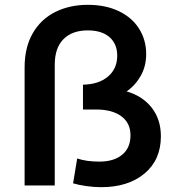

<svg xmlns="http://www.w3.org/2000/svg" viewBox="-20 -769 724 796"><path d="M647 -204Q647 -106 579 -49.5Q511 7 400 7Q370 7 338 2.5Q306 -2 283 -9L300 -112Q338 -99 392 -99Q452 -99 486.5 -127.5Q521 -156 521 -208Q521 -259 483 -287Q445 -315 379 -315H324V-418Q389 -419 427.5 -451.5Q466 -484 466 -538Q466 -587 434 -615Q402 -643 344 -643Q279 -643 243 -606.5Q207 -570 207 -501V0H82V-489Q82 -573 116 -631.5Q150 -690 209.5 -719.5Q269 -749 344 -749Q418 -749 473 -722.5Q528 -696 557 -649.5Q586 -603 586 -545Q586 -495 564 -455.5Q542 -416 505 -390Q571 -371 609 -322.5Q647 -274 647 -204Z"/></svg>

Font: APTA Sans SemiBold
Style: Bold
Weight: 600
Version: Version 7.200